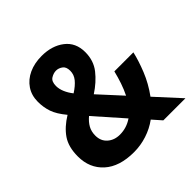

<svg xmlns="http://www.w3.org/2000/svg" viewBox="-188 -885 1056 1056"><g transform="rotate(-45 339.5 -357.0)"><path d="M284 -724Q364 -724 416.5 -683.5Q469 -643 469 -569Q469 -503 432 -456Q395 -409 338 -372L458 -241Q474 -273 486 -308.5Q498 -344 507 -381H655Q643 -328 617.5 -264.5Q592 -201 549 -142L679 0H507L461 -52Q420 -22 370.5 -6Q321 10 270 10Q157 10 95.5 -45.5Q34 -101 34 -192Q34 -266 65.5 -312Q97 -358 156 -394Q117 -441 104 -479Q91 -517 91 -560Q91 -610 116 -647Q141 -684 184.5 -704Q228 -724 284 -724ZM283 -611Q263 -611 243 -598.5Q223 -586 223 -551Q223 -528 233.5 -503Q244 -478 263 -454Q299 -477 318.5 -501Q338 -525 338 -555Q338 -586 320 -598.5Q302 -611 283 -611ZM235 -306Q210 -285 196.5 -261Q183 -237 183 -205Q183 -163 211.5 -138Q240 -113 283 -113Q335 -113 379 -143Z"/></g></svg>

Font: Noto Sans Gujarati SemiCondensed
Style: Bold
Weight: 700
Width: 4
Designer: Jelle Bosma - Monotype Design Team, Universal Thirst
Foundry: Monotype Imaging Inc.
Version: Version 2.106; ttfautohint (v1.8.4.7-5d5b)